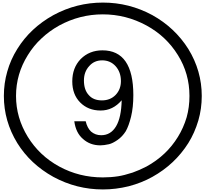

<svg xmlns="http://www.w3.org/2000/svg" viewBox="-20 -1097 1585 1480"><path d="M1007.8 -363.3Q1007.8 -269.5 990.2 -197.3Q972.7 -126 949.2 -85Q922.9 -43.9 886.7 -18.6Q848.6 7.8 820.3 14.6Q781.2 23.4 753.9 23.4Q673.8 23.4 619.1 -26.4Q564.5 -73.2 552.7 -162.1H640.6Q652.3 -111.3 681.6 -83Q714.8 -54.7 759.8 -54.7Q834 -54.7 875 -124Q915 -191.4 918 -324.2Q850.6 -245.1 755.9 -245.1Q659.2 -245.1 597.7 -307.6Q537.1 -369.1 537.1 -469.7Q537.1 -574.2 601.6 -641.6Q668.9 -709 769.5 -709Q1007.8 -709 1007.8 -363.3ZM767.6 -631.8Q706.1 -631.8 668 -587.9Q627 -543.9 627 -476.6Q627 -404.3 664.1 -364.3Q699.2 -323.2 765.6 -323.2Q830.1 -323.2 871.1 -365.2Q912.1 -408.2 912.1 -471.7Q912.1 -541 871.1 -586.9Q830.1 -631.8 767.6 -631.8ZM103.5 -357.4Q103.5 -189.5 194.3 -42Q284.2 103.5 436.5 186.5Q590.8 270.5 772.5 270.5Q834 270.5 890.6 261.7Q935.5 254.9 1002 233.4Q1054.7 214.8 1109.4 186.5Q1263.7 101.6 1351.6 -42Q1394.5 -111.3 1418.9 -193.4Q1440.4 -270.5 1440.4 -357.4Q1440.4 -529.3 1351.6 -671.9Q1261.7 -817.4 1109.4 -900.4Q951.2 -986.3 772.5 -986.3Q594.7 -986.3 436.5 -900.4Q359.4 -857.4 299.8 -800.8Q239.3 -745.1 194.3 -671.9Q103.5 -526.4 103.5 -357.4ZM9.8 -357.4Q9.8 -455.1 36.1 -545.9Q61.5 -636.7 113.3 -719.7Q213.9 -881.8 391.6 -980.5Q570.3 -1077.1 773.4 -1077.1Q975.6 -1077.1 1154.3 -980.5Q1328.1 -883.8 1431.6 -719.7Q1535.2 -550.8 1535.2 -357.4Q1535.2 -258.8 1508.8 -168Q1480.5 -72.3 1431.6 5.9Q1328.1 169.9 1154.3 266.6Q1072.3 312.5 971.7 338.9Q872.1 363.3 773.4 363.3Q570.3 363.3 391.6 266.6Q213.9 168 113.3 5.9Q9.8 -163.1 9.8 -357.4Z"/></svg>

Font: Circled
Style: Regular
Weight: 400
Version: Version 002.000